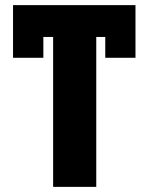

<svg xmlns="http://www.w3.org/2000/svg" viewBox="-20 -728 578 748"><path d="M30.8 -708H507.8V-502.9H390.1V-584H355V0H187V-584H148.9V-502.9H30.8Z"/></svg>

Font: LT Superior Black
Style: Regular
Weight: 900
Designer: Daniel Lyons
Foundry: LyonsType
Version: Version 2.005